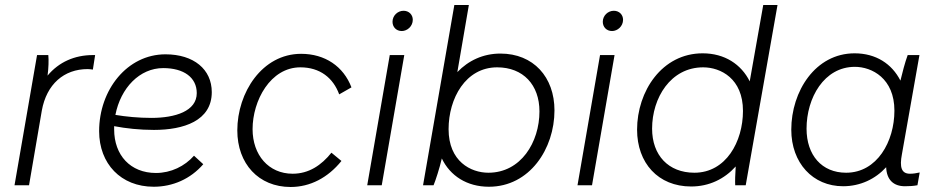

<svg xmlns="http://www.w3.org/2000/svg" viewBox="-20 -740 3745 767"><path d="M38 0H96L147 -298C166 -404 236 -464 330 -464C337 -464 344 -463 351 -462L360 -520H351C278 -520 215 -492 170 -438C174 -468 175 -500 173 -520H128Z M594 6C670 6 741 -25 792 -84L755 -118C718 -76 663 -49 603 -49C501 -49 436 -120 436 -223V-236C483 -227 538 -221 595 -221C713 -221 826 -257 826 -372C826 -463 754 -523 641 -523C488 -523 376 -381 376 -216C376 -86 463 6 594 6ZM441 -281C462 -389 538 -468 632 -468C715 -468 766 -430 766 -368C766 -296 680 -269 585 -269C533 -269 483 -274 441 -281Z M1141 7C1219 7 1290 -30 1344 -97L1304 -130C1264 -80 1214 -46 1149 -46C1053 -46 989 -121 989 -224C989 -338 1060 -471 1180 -471C1258 -471 1311 -429 1335 -363L1384 -391C1352 -475 1278 -525 1183 -525C1027 -525 928 -370 928 -219C928 -86 1013 7 1141 7Z M1447 0H1505L1595 -520H1537ZM1585 -616C1607 -616 1629 -635 1629 -661C1629 -681 1614 -697 1592 -697C1569 -697 1548 -678 1548 -653C1548 -632 1563 -616 1585 -616Z M1670 0H1712C1720 -19 1736 -68 1745 -107C1778 -38 1845 6 1933 6C2096 6 2195 -146 2195 -299C2195 -432 2111 -526 1979 -526C1910 -526 1851 -498 1807 -452L1853 -720H1795ZM1931 -50C1861 -50 1772 -95 1772 -224C1772 -347 1840 -471 1966 -471C2070 -471 2135 -401 2135 -295C2135 -172 2061 -50 1931 -50Z M2287 0H2345L2435 -520H2377ZM2425 -616C2447 -616 2469 -635 2469 -661C2469 -681 2454 -697 2432 -697C2409 -697 2388 -678 2388 -653C2388 -632 2403 -616 2425 -616Z M2917 0H2959L3086 -720H3029L2975 -415C2941 -483 2875 -527 2787 -527C2624 -527 2525 -375 2525 -222C2525 -89 2609 5 2741 5C2813 5 2874 -25 2919 -75C2917 -45 2916 -15 2917 0ZM2789 -471C2859 -471 2948 -426 2948 -297C2948 -174 2880 -50 2754 -50C2650 -50 2585 -120 2585 -226C2585 -349 2659 -471 2789 -471Z M3595 4C3614 4 3628 3 3645 0L3654 -51C3640 -48 3629 -46 3615 -46C3581 -46 3573 -72 3583 -124L3653 -520H3606C3595 -490 3584 -447 3577 -418C3543 -485 3479 -527 3394 -527C3237 -527 3141 -375 3141 -222C3141 -89 3227 4 3348 4C3417 4 3477 -25 3520 -72C3522 -22 3549 4 3595 4ZM3395 -473C3463 -473 3553 -427 3553 -298C3553 -175 3484 -50 3360 -50C3263 -50 3202 -120 3202 -226C3202 -349 3272 -473 3395 -473Z"/></svg>

Font: Fixel Text 20240404 Light
Style: Italic
Weight: 300
Width: 4
Italic angle: -10°
Designer: AlfaBravo + MacPaw
Foundry: Kyrylo Tkachov, Marchela Mozhyna, Serhii Makarenko, Maria Weinstein, Zakhar Kryvoshyya
Version: Version 1.211;Glyphs 3.2 (3225)